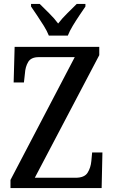

<svg xmlns="http://www.w3.org/2000/svg" viewBox="-20 -951 575 971"><path d="M33 0V-41L358 -662H176Q137 -662 122.5 -637.5Q108 -613 106 -579L101 -534H49L54 -714H482V-672L156 -52H362Q407 -52 423 -77.5Q439 -103 442 -137L446 -180H498L494 0ZM227 -771Q218 -794 201.5 -820.5Q185 -847 167.5 -873Q150 -899 137 -918V-931H181Q203 -909 229 -883.5Q255 -858 274 -832Q294 -858 320 -883.5Q346 -909 368 -931H412V-918Q399 -899 381.5 -873Q364 -847 348 -820.5Q332 -794 323 -771Z"/></svg>

Font: Noto Serif Armenian Condensed Medium
Style: Regular
Weight: 500
Width: 3
Designer: Monotype Design Team
Foundry: Monotype Imaging Inc.
Version: Version 2.008; ttfautohint (v1.8.4.7-5d5b)